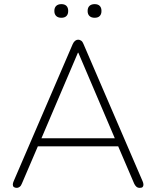

<svg xmlns="http://www.w3.org/2000/svg" viewBox="-20 -903 756 929"><path d="M62 6Q52 6 47 2Q42 -2 42 -9.5Q42 -17 46 -26L332 -690Q337 -701 344 -706Q351 -711 358 -711Q366 -711 373 -706Q380 -701 384 -690L670 -26Q674 -17 674 -9.5Q674 -2 670 2Q666 6 656 6Q646 6 639.5 0Q633 -6 629 -15L548 -204L575 -195H139L167 -204L86 -15Q82 -4 75 1Q68 6 62 6ZM357 -648 178 -228 156 -234H558L538 -228L359 -648ZM438 -817Q422 -817 413 -825.5Q404 -834 404 -850Q404 -866 413 -874.5Q422 -883 438 -883Q454 -883 462.5 -874.5Q471 -866 471 -850Q471 -834 462.5 -825.5Q454 -817 438 -817ZM277 -817Q261 -817 252 -825.5Q243 -834 243 -850Q243 -866 252 -874.5Q261 -883 277 -883Q293 -883 301.5 -874.5Q310 -866 310 -850Q310 -834 301.5 -825.5Q293 -817 277 -817Z"/></svg>

Font: Nunito ExtraLight
Style: Regular
Weight: 200
Designer: Vernon Adams
Foundry: Vernon Adams
Version: Version 3.602